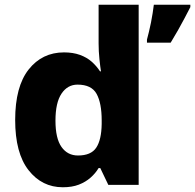

<svg xmlns="http://www.w3.org/2000/svg" viewBox="-20 -780 823 810"><path d="M245 10Q157 10 100.5 -62Q44 -134 44 -274Q44 -415 101 -487Q158 -559 250 -559Q288 -559 317 -548.5Q346 -538 366.5 -520Q387 -502 402 -479H406Q403 -497 399.5 -530.5Q396 -564 396 -597V-760H565V0H437L403 -71H396Q383 -49 362 -30.5Q341 -12 312.5 -1Q284 10 245 10ZM309 -124Q364 -124 386 -157Q408 -190 409 -257V-272Q409 -345 387.5 -384Q366 -423 307 -423Q265 -423 239.5 -385Q214 -347 214 -271Q214 -196 239.5 -160Q265 -124 309 -124ZM783 -750Q771 -727 758.5 -703Q746 -679 731.5 -653.5Q717 -628 700 -600H600V-613Q604 -628 608.5 -646.5Q613 -665 617 -685Q621 -705 624 -724.5Q627 -744 629 -760H783Z"/></svg>

Font: Noto Sans Hebrew ExtraBold
Style: Regular
Weight: 800
Designer: Monotype Design Team
Foundry: Monotype Imaging Inc.
Version: Version 2.003